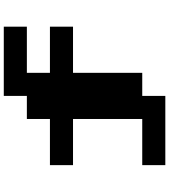

<svg xmlns="http://www.w3.org/2000/svg" viewBox="42 -1082 915 1040"><g transform="rotate(-90 500.0 -562.5)"><path d="M125 -125V-250H375V-625H125V-750H375V-875H500V-1000H875V-875H625V-750H875V-625H625V-250H500V-125Z"/></g></svg>

Font: Press Start 2P
Style: Regular
Weight: 400
Designer: CodeMan38
Foundry: CodeMan38
Version: Version 3.000